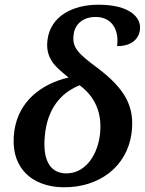

<svg xmlns="http://www.w3.org/2000/svg" viewBox="-20 -785 615 815"><path d="M250 10C401 11 518 -77 538 -217C554 -332 511 -407 396 -495C311 -558 284 -583 293 -641C298 -680 330 -713 386 -713C457 -713 486 -656 477 -589C530 -589 568 -613 574 -658C581 -710 532 -765 398 -765C285 -765 195 -714 182 -618C170 -534 220 -498 271 -456C155 -429 59 -355 41 -230C19 -81 109 9 250 10ZM260 -49C192 -50 155 -107 173 -231C190 -342 253 -397 318 -423C381 -377 418 -305 403 -205C390 -119 338 -48 260 -49Z"/></svg>

Font: Noto Serif SemiBold
Style: Italic
Weight: 600
Italic angle: -12°
Designer: Monotype Design Team
Foundry: Monotype Imaging Inc.
Version: Version 2.014